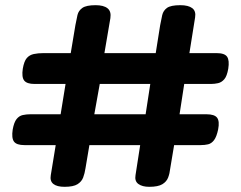

<svg xmlns="http://www.w3.org/2000/svg" viewBox="-20 -712 930 741"><path d="M229 9Q200 9 186 -2Q172 -13 176 -36L195 -152H74Q44 -152 34 -165.5Q24 -179 29 -212Q34 -240 44 -252.5Q54 -265 68 -268Q82 -271 97 -271H214L233 -388H113Q84 -388 73.5 -401Q63 -414 68 -447Q73 -476 83.5 -488Q94 -500 110.5 -503.5Q127 -507 148 -507H253L271 -615Q275 -637 279 -654Q283 -671 298 -681.5Q313 -692 349 -692Q380 -692 395 -680Q410 -668 406 -642L383 -507H581L598 -614Q602 -636 606 -653.5Q610 -671 624.5 -681.5Q639 -692 676 -692Q707 -692 722 -680.5Q737 -669 733 -645L711 -507H816Q847 -507 856.5 -493Q866 -479 861 -447Q856 -418 845.5 -406Q835 -394 821.5 -391Q808 -388 794 -388H691L673 -271H777Q808 -271 818 -257.5Q828 -244 822 -213Q816 -184 806 -171Q796 -158 783 -155Q770 -152 755 -152H652L637 -62Q635 -43 629 -27Q623 -11 606.5 -1Q590 9 556 9Q529 9 514 -2Q499 -13 503 -36L521 -152H325L310 -63Q307 -43 301 -27Q295 -11 279 -1Q263 9 229 9ZM344 -271H542L560 -388H365Z"/></svg>

Font: Fredoka SemiExpanded SemiBold
Style: Regular
Weight: 600
Width: 6
Designer: Ben Nathan
Foundry: Milena B. Brandão, Ben Nathan
Version: Version 2.001